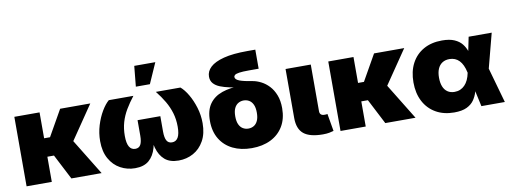

<svg xmlns="http://www.w3.org/2000/svg" viewBox="-62 -1113 3920 1472"><g transform="rotate(-10 1898.0 -377.0)"><path d="M244.6 -541V0H48.3V-541ZM639.6 -541 404.3 -195.8H207L203.6 -339.4H290.5L404.8 -541ZM397 0 291.5 -204.6 457.5 -284.7 632.3 0Z M893.1 7.8Q831.5 7.8 779.1 -20.8Q726.6 -49.3 695.1 -105.5Q663.6 -161.6 663.6 -242.7Q663.6 -305.7 681.6 -364.7Q699.7 -423.8 727.5 -470.5Q755.4 -517.1 783.7 -541H975.1Q939 -494.6 912.1 -449.5Q885.3 -404.3 871.1 -355.5Q856.9 -306.6 856.9 -249.5Q856.9 -192.9 872.8 -165.5Q888.7 -138.2 919.9 -138.2Q948.2 -138.2 961.2 -161.1Q974.1 -184.1 974.1 -231.9V-351.6H1151.4V-231.9Q1151.4 -184.1 1164.3 -161.1Q1177.2 -138.2 1205.6 -138.2Q1236.8 -138.2 1252.7 -165.5Q1268.6 -192.9 1268.6 -249.5Q1268.6 -307.1 1253.9 -356Q1239.3 -404.8 1212.9 -450Q1186.5 -495.1 1149.9 -541H1341.3Q1370.1 -517.1 1397.7 -470.5Q1425.3 -423.8 1443.4 -364.7Q1461.4 -305.7 1461.4 -242.7Q1461.4 -161.6 1429.9 -105.5Q1398.4 -49.3 1346.4 -20.8Q1294.4 7.8 1231.9 7.8Q1163.6 7.8 1124.3 -26.1Q1085 -60.1 1068.1 -120.6Q1051.3 -181.2 1050.3 -260.7H1075.2Q1074.2 -181.2 1057.4 -120.6Q1040.5 -60.1 1001.2 -26.1Q961.9 7.8 893.1 7.8ZM1005.9 -606.9 1021.5 -766.1H1185.5L1115.2 -606.9Z M1800.8 11.7Q1716.8 11.7 1653.6 -19.3Q1590.3 -50.3 1554.9 -108.9Q1519.5 -167.5 1519.5 -250Q1519.5 -332.5 1554.9 -381.6Q1590.3 -430.7 1653.6 -452.4Q1716.8 -474.1 1800.8 -474.1V-460Q1755.4 -468.3 1713.9 -476.8Q1672.4 -485.4 1640.1 -498.3Q1607.9 -511.2 1589.6 -532.2Q1571.3 -553.2 1571.3 -585Q1571.3 -626.5 1605.2 -658.4Q1639.2 -690.4 1710.7 -709Q1782.2 -727.5 1895 -727.5H1957V-579.1H1881.3Q1831.1 -579.1 1805.7 -575.2Q1780.3 -571.3 1771.5 -564.5Q1762.7 -557.6 1762.7 -548.3Q1762.7 -538.6 1771 -530.5Q1779.3 -522.5 1795.9 -516.1Q1812.5 -509.8 1837.6 -504.2Q1862.8 -498.5 1897 -493.2Q1927.7 -487.8 1960.2 -471.2Q1992.7 -454.6 2020.3 -425.3Q2047.9 -396 2064.9 -352.5Q2082 -309.1 2082 -250Q2082 -167.5 2046.6 -108.9Q2011.2 -50.3 1948 -19.3Q1884.8 11.7 1800.8 11.7ZM1800.8 -140.6Q1824.2 -140.6 1843.3 -151.9Q1862.3 -163.1 1873.5 -187.3Q1884.8 -211.4 1884.8 -250Q1884.8 -289.1 1873.5 -313Q1862.3 -336.9 1843.3 -348.1Q1824.2 -359.4 1800.8 -359.4Q1777.8 -359.4 1758.5 -348.1Q1739.3 -336.9 1728 -313Q1716.8 -289.1 1716.8 -250Q1716.8 -211.4 1728 -187.3Q1739.3 -163.1 1758.5 -151.9Q1777.8 -140.6 1800.8 -140.6Z M2356 2.4Q2253.4 2.4 2206.5 -36.1Q2159.7 -74.7 2159.7 -159.2V-541H2356V-177.7Q2356 -161.1 2365.2 -152.3Q2374.5 -143.6 2392.1 -143.6Q2400.9 -143.6 2406.5 -144Q2412.1 -144.5 2416 -146L2439.5 -9.8Q2427.2 -5.9 2406 -1.7Q2384.8 2.4 2356 2.4Z M2688.5 -541V0H2492.2V-541ZM3083.5 -541 2848.1 -195.8H2650.9L2647.5 -339.4H2734.4L2848.6 -541ZM2840.8 0 2735.4 -204.6 2901.4 -284.7 3076.2 0Z M3376.5 11.7Q3294.4 11.7 3233.9 -23.2Q3173.3 -58.1 3140.4 -121.1Q3107.4 -184.1 3107.4 -269Q3107.4 -354.5 3140.4 -417Q3173.3 -479.5 3234.1 -513.9Q3294.9 -548.3 3377.9 -548.3Q3436.5 -548.3 3473.9 -532Q3511.2 -515.6 3532.2 -489.3Q3553.2 -462.9 3564 -431.6Q3574.7 -400.4 3580.1 -371.1H3634.8L3693.4 -276.9L3771.5 0H3588.9L3529.3 -272Q3522.5 -304.2 3511.5 -327.9Q3500.5 -351.6 3485.6 -366.9Q3470.7 -382.3 3451.7 -390.1Q3432.6 -397.9 3409.7 -397.9Q3377 -397.9 3353.8 -382.8Q3330.6 -367.7 3318.6 -339.6Q3306.6 -311.5 3306.6 -271Q3306.6 -230.5 3318.1 -201.9Q3329.6 -173.3 3352.1 -158.2Q3374.5 -143.1 3405.8 -143.1Q3430.2 -143.1 3450.2 -151.6Q3470.2 -160.2 3485.8 -176.3Q3501.5 -192.4 3512.5 -215.8Q3523.4 -239.3 3529.3 -269L3585 -541H3764.6L3693.4 -269L3634.3 -177.7H3576.2Q3570.3 -147.5 3560.8 -114.5Q3551.3 -81.5 3531.2 -52.7Q3511.2 -23.9 3474.4 -6.1Q3437.5 11.7 3376.5 11.7Z"/></g></svg>

Font: Inter 17pt Black
Style: Regular
Weight: 900
Version: Version 4.001;git-66647c0bb